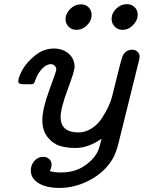

<svg xmlns="http://www.w3.org/2000/svg" viewBox="-20 -714 699 934"><path d="M68.8 -317.9Q68.8 -335.9 87.9 -372.1Q106.9 -408.2 149.4 -443.1Q191.9 -478 242.2 -478Q285.2 -478 314 -453.1Q342.8 -428.2 342.8 -388.2Q342.8 -368.2 308.8 -277.6Q274.9 -187 274.9 -145Q274.9 -69.8 361.8 -69.8Q396 -69.8 426.5 -89.8Q457 -109.9 476.6 -140.4Q496.1 -170.9 508.1 -197Q520 -223.1 524.9 -243.2Q570.8 -431.2 576.2 -440.9Q590.3 -471.7 623 -472.2Q638.2 -472.2 648.7 -462.6Q659.2 -453.1 659.2 -437Q659.2 -432.1 653.8 -410.2L557.1 -20Q544.9 29.8 527.8 59.1Q489.7 123 418 161.6Q346.2 200.2 269 200.2Q205.1 200.2 167.5 177Q129.9 153.8 129.9 115.2Q129.9 88.4 147.5 68.6Q165 48.8 189.9 48.8Q207 48.8 219 59.3Q231 69.8 231 86.9Q231 100.1 222.2 118.2Q245.1 125 275.9 125Q345.7 125 394.3 90.6Q442.9 56.2 460 12.2Q464.8 -2 474.1 -39.1Q409.2 5.9 347.2 5.9Q304.2 5.9 270.5 -4.6Q236.8 -15.1 211.4 -47.1Q186 -79.1 186 -129.9Q186 -184.1 220 -276.1Q253.9 -368.2 253.9 -375Q253.9 -387.2 245.8 -394.5Q237.8 -401.9 227.1 -401.9Q207 -401.9 187 -381.8Q167 -361.8 155.8 -334Q153.8 -330.1 150.9 -322Q147.9 -314 147.5 -312.5Q147 -311 144 -308.1Q141.1 -305.2 137.5 -304.7Q133.8 -304.2 127 -304.2H96.2Q68.8 -303.7 68.8 -317.9ZM298.8 -621.1Q298.8 -647.9 321.5 -670.4Q344.2 -692.9 374 -692.9Q397 -692.9 411.4 -678Q425.8 -663.1 425.8 -641.1Q425.8 -613.3 403.3 -591.1Q380.9 -568.8 352.1 -568.8Q329.1 -568.8 314 -584Q298.8 -599.1 298.8 -621.1ZM522.9 -622.1Q522.9 -649.9 545.4 -671.9Q567.9 -693.8 597.2 -693.8Q619.1 -693.8 634.5 -679.4Q649.9 -665 649.9 -642.1Q649.9 -615.2 627.4 -592Q605 -568.8 576.2 -568.8Q553.2 -568.8 538.1 -584.5Q522.9 -600.1 522.9 -622.1Z"/></svg>

Font: CMU Concrete
Style: BoldItalic
Weight: 700
Italic angle: -14.04°
Version: Version 0.7.0